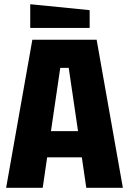

<svg xmlns="http://www.w3.org/2000/svg" viewBox="-20 -888 610 908"><path d="M9 0 133 -700H437L561 0H388L367 -144H203L182 0ZM221 -268H349L305 -567H265ZM404 -756H123V-868L404 -840Z"/></svg>

Font: Tektur SemiCondensed
Style: Bold
Weight: 700
Width: 4
Designer: Adam Jagosz
Foundry: Adam Jagosz
Version: Version 1.005;gftools[0.9.30]